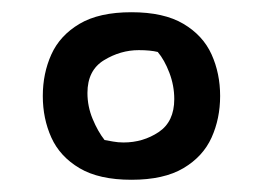

<svg xmlns="http://www.w3.org/2000/svg" viewBox="-20 -719 430 314"><path d="M195 -425Q142 -425 110 -444Q78 -463 64 -494Q50 -525 50 -562Q50 -599 64 -630Q78 -661 110 -680Q142 -699 195 -699Q248 -699 280 -680Q312 -661 326 -630Q340 -599 340 -562Q340 -525 326 -494Q312 -463 280 -444Q248 -425 195 -425ZM182 -486Q214 -486 239.5 -503Q265 -520 265 -557Q265 -579 257 -600Q249 -621 238 -634Q226 -637 207 -637Q177 -637 150 -620.5Q123 -604 123 -567Q123 -545 131.5 -524.5Q140 -504 151 -490Q157 -489 165 -487.5Q173 -486 182 -486Z"/></svg>

Font: Joti One
Style: Regular
Weight: 400
Designer: Eduardo Rodriguez Tunni
Foundry: Eduardo Rodriguez Tunni
Version: Version 1.002; ttfautohint (v1.8.4.7-5d5b);gftools[0.9.24]